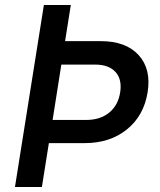

<svg xmlns="http://www.w3.org/2000/svg" viewBox="-20 -750 640 770"><path d="M40 0 156 -730H264L241 -585H384Q485 -585 536 -529Q587 -473 572 -380Q557 -286 489 -231Q421 -176 319 -176H176L148 0ZM191 -269H326Q382 -269 418 -298.5Q454 -328 462 -380Q470 -432 443 -461.5Q416 -491 361 -491H226Z"/></svg>

Font: NKDuy Mono SemiBold
Style: Italic
Weight: 600
Italic angle: -9°
Monospace: yes
Designer: NKDuy
Foundry: NKDuy
Version: Version 2.251; ttfautohint (v1.8.4.7-5d5b)